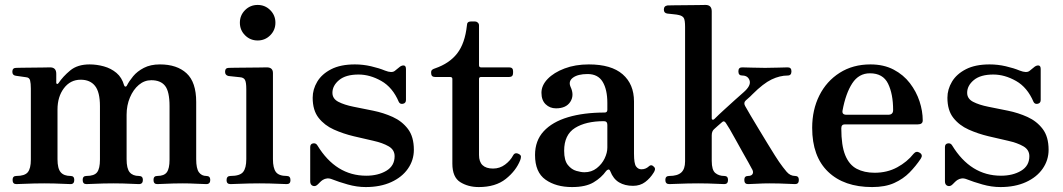

<svg xmlns="http://www.w3.org/2000/svg" viewBox="-20 -746 4309 778"><path d="M46 0Q31 0 31 -17Q31 -33 46 -33Q80 -33 92.5 -48Q105 -63 105 -99V-387Q105 -408 102 -420Q99 -432 86 -433Q79 -434 65 -436Q51 -438 44 -439Q30 -441 30 -455Q30 -471 45 -471Q48 -471 67.5 -471.5Q87 -472 111.5 -472Q136 -472 156.5 -472.5Q177 -473 183 -473Q208 -473 208 -447V-410Q208 -407 211 -406Q214 -405 217 -409Q235 -436 264.5 -460.5Q294 -485 343 -485Q372 -485 401 -477Q430 -469 452 -450.5Q474 -432 483 -400Q485 -395 488.5 -395Q492 -395 494 -399Q503 -417 519.5 -437Q536 -457 563 -471Q590 -485 628 -485Q697 -485 736 -449Q775 -413 775 -333V-101Q775 -63 786 -48Q797 -33 816 -33Q832 -33 832 -17Q832 0 816 0Q805 0 776 -1.5Q747 -3 721 -3Q704 -3 682.5 -2.5Q661 -2 643 -1Q625 0 617 0Q602 0 602 -17Q602 -33 617 -33Q645 -33 656 -48Q667 -63 667 -99V-316Q667 -375 649 -398Q631 -421 593 -421Q565 -421 542.5 -402Q520 -383 506.5 -351Q493 -319 493 -281V-101Q493 -63 505.5 -48Q518 -33 543 -33Q559 -33 559 -17Q559 0 543 0Q536 0 517.5 -1Q499 -2 478 -2.5Q457 -3 439 -3Q422 -3 399 -2.5Q376 -2 357 -1Q338 0 330 0Q315 0 315 -17Q315 -33 330 -33Q362 -33 373.5 -48Q385 -63 385 -99V-316Q385 -373 365 -398Q345 -423 307 -423Q265 -423 239 -388.5Q213 -354 213 -302V-101Q213 -63 226 -48Q239 -33 266 -33Q281 -33 281 -17Q281 0 266 0Q259 0 240 -1Q221 -2 199 -2.5Q177 -3 159 -3Q142 -3 118 -2.5Q94 -2 74 -1Q54 0 46 0Z M914 0Q898 0 898 -16Q898 -33 914 -33Q952 -33 965 -49Q978 -65 978 -101V-385Q978 -413 972.5 -422.5Q967 -432 953 -433Q946 -434 929.5 -435.5Q913 -437 906 -438Q892 -441 892 -455Q892 -471 907 -471Q910 -471 932 -471.5Q954 -472 981.5 -472Q1009 -472 1032 -472.5Q1055 -473 1061 -473Q1086 -473 1086 -450V-101Q1086 -65 1098 -49Q1110 -33 1142 -33Q1157 -33 1157 -16Q1157 0 1142 0Q1135 0 1115 -1Q1095 -2 1072 -2.5Q1049 -3 1031 -3Q1014 -3 989 -2.5Q964 -2 942.5 -1Q921 0 914 0ZM1024 -582Q994 -582 973 -603Q952 -624 952 -654Q952 -684 973 -705Q994 -726 1024 -726Q1054 -726 1075 -705Q1096 -684 1096 -654Q1096 -624 1075 -603Q1054 -582 1024 -582Z M1462 12Q1426 12 1389 1.5Q1352 -9 1327 -19Q1315 -24 1305.5 -23Q1296 -22 1288 -17Q1282 -13 1277.5 -8.5Q1273 -4 1268 1Q1258 11 1247.5 7Q1237 3 1237 -11V-150Q1237 -163 1248.5 -165Q1260 -167 1266 -157Q1341 -34 1464 -34Q1512 -34 1545.5 -54Q1579 -74 1579 -113Q1579 -139 1555 -153Q1531 -167 1493 -175.5Q1455 -184 1413 -194Q1371 -204 1333 -221Q1295 -238 1271 -268.5Q1247 -299 1247 -350Q1247 -384 1265.5 -415Q1284 -446 1322 -465.5Q1360 -485 1418 -485Q1451 -485 1483.5 -477.5Q1516 -470 1540 -460Q1568 -449 1580 -459Q1585 -463 1590.5 -467.5Q1596 -472 1601 -476Q1610 -482 1617.5 -480.5Q1625 -479 1625 -466V-341Q1625 -328 1613 -325.5Q1601 -323 1596 -333Q1571 -392 1525 -418Q1479 -444 1433 -444Q1381 -444 1354 -421.5Q1327 -399 1327 -370Q1327 -346 1351 -333.5Q1375 -321 1412.5 -313.5Q1450 -306 1492 -297.5Q1534 -289 1571.5 -272Q1609 -255 1633 -223.5Q1657 -192 1657 -139Q1657 -97 1633 -62.5Q1609 -28 1565 -8Q1521 12 1462 12Z M1920 12Q1877 12 1845 -8Q1813 -28 1813 -83V-426Q1813 -434 1804 -434H1743Q1727 -434 1727 -450V-453Q1727 -460 1731.5 -463.5Q1736 -467 1743 -469Q1801 -489 1832.5 -529.5Q1864 -570 1872 -643Q1872 -659 1888 -659H1905Q1911 -659 1916 -654.5Q1921 -650 1921 -643V-482Q1921 -473 1929 -473H2043Q2059 -473 2059 -458V-450Q2059 -434 2043 -434H1929Q1921 -434 1921 -426V-118Q1921 -63 1978 -63Q2005 -63 2026.5 -79Q2048 -95 2059 -116Q2067 -131 2084 -121Q2091 -117 2091 -111Q2091 -105 2088 -97Q2071 -54 2029.5 -21Q1988 12 1920 12Z M2298 12Q2233 12 2190.5 -18Q2148 -48 2148 -118Q2148 -176 2183 -214Q2218 -252 2281.5 -271Q2345 -290 2430 -290Q2441 -290 2441 -301V-329Q2441 -383 2422 -414.5Q2403 -446 2361 -446Q2322 -446 2302 -431.5Q2282 -417 2292 -394Q2308 -360 2291 -333.5Q2274 -307 2233 -307Q2208 -307 2191 -323.5Q2174 -340 2174 -370Q2174 -400 2199 -426Q2224 -452 2267.5 -468.5Q2311 -485 2366 -485Q2457 -485 2503 -445Q2549 -405 2549 -335V-123Q2549 -83 2557.5 -71.5Q2566 -60 2579 -60Q2589 -60 2596.5 -63.5Q2604 -67 2608 -71Q2619 -82 2630 -70Q2635 -65 2634 -59Q2633 -53 2629 -47Q2615 -24 2594.5 -8.5Q2574 7 2545 7Q2512 7 2488.5 -7Q2465 -21 2453 -52Q2450 -60 2445 -59Q2440 -58 2436 -53Q2417 -26 2385 -7Q2353 12 2298 12ZM2348 -48Q2377 -48 2398 -64.5Q2419 -81 2430 -104Q2441 -127 2441 -148V-240Q2441 -255 2427 -255Q2354 -255 2310 -227.5Q2266 -200 2266 -135Q2266 -96 2281 -77.5Q2296 -59 2315.5 -53.5Q2335 -48 2348 -48Z M2692 0Q2676 0 2676 -17Q2676 -33 2692 -33Q2725 -33 2740.5 -47Q2756 -61 2756 -92V-637Q2756 -665 2750.5 -673.5Q2745 -682 2731 -685Q2724 -687 2707.5 -688.5Q2691 -690 2684 -691Q2670 -693 2670 -707Q2670 -722 2685 -724Q2688 -724 2710 -724.5Q2732 -725 2759.5 -725Q2787 -725 2810 -725.5Q2833 -726 2839 -726Q2864 -726 2864 -700V-266Q2864 -262 2867.5 -261Q2871 -260 2875 -264Q2892 -281 2914 -301Q2936 -321 2957.5 -340.5Q2979 -360 2993 -372Q3024 -399 3017.5 -419.5Q3011 -440 2987 -440Q2972 -440 2972 -457Q2972 -473 2987 -473Q2998 -473 3026 -472Q3054 -471 3080 -471Q3106 -471 3133.5 -472Q3161 -473 3172 -473Q3187 -473 3187 -457Q3187 -440 3172 -440Q3140 -440 3106.5 -424Q3073 -408 3029 -364Q3025 -360 3020 -355Q3015 -350 3002 -339Q2992 -330 2999 -317Q3007 -303 3021.5 -278Q3036 -253 3054.5 -223Q3073 -193 3090 -164.5Q3107 -136 3120 -116Q3133 -96 3137 -90Q3153 -67 3167.5 -50Q3182 -33 3202 -33Q3217 -33 3217 -17Q3217 0 3202 0Q3195 0 3176.5 -1Q3158 -2 3137 -2.5Q3116 -3 3098 -3Q3072 -3 3047 -1.5Q3022 0 3011 0Q2996 0 2996 -17Q2996 -33 3011 -33Q3026 -33 3030 -42Q3034 -51 3026 -63Q3023 -69 3013 -87Q3003 -105 2989 -129.5Q2975 -154 2961.5 -179Q2948 -204 2937 -222.5Q2926 -241 2921 -248Q2914 -258 2907 -252Q2897 -244 2888.5 -236Q2880 -228 2873 -222Q2864 -214 2864 -197V-94Q2864 -57 2878.5 -45Q2893 -33 2915 -33Q2930 -33 2930 -17Q2930 0 2915 0Q2908 0 2889 -1Q2870 -2 2848.5 -2.5Q2827 -3 2809 -3Q2792 -3 2767 -2.5Q2742 -2 2720.5 -1Q2699 0 2692 0Z M3514 12Q3400 12 3335.5 -50Q3271 -112 3271 -228Q3271 -301 3300 -359Q3329 -417 3382.5 -451Q3436 -485 3507 -485Q3561 -485 3601 -464Q3641 -443 3667 -409Q3693 -375 3706 -335.5Q3719 -296 3719 -258Q3719 -242 3699 -242H3403Q3389 -242 3389 -226Q3389 -156 3405 -117Q3421 -78 3451.5 -62Q3482 -46 3524 -46Q3575 -46 3615.5 -68Q3656 -90 3682 -123Q3693 -136 3707 -127Q3721 -118 3711 -103Q3691 -73 3665.5 -47Q3640 -21 3603.5 -4.5Q3567 12 3514 12ZM3410 -281H3579Q3599 -281 3599 -300Q3599 -365 3578.5 -407Q3558 -449 3505 -449Q3460 -449 3433.5 -408.5Q3407 -368 3394 -298Q3391 -281 3410 -281Z M4034 12Q3998 12 3961 1.5Q3924 -9 3899 -19Q3887 -24 3877.5 -23Q3868 -22 3860 -17Q3854 -13 3849.5 -8.5Q3845 -4 3840 1Q3830 11 3819.5 7Q3809 3 3809 -11V-150Q3809 -163 3820.5 -165Q3832 -167 3838 -157Q3913 -34 4036 -34Q4084 -34 4117.5 -54Q4151 -74 4151 -113Q4151 -139 4127 -153Q4103 -167 4065 -175.5Q4027 -184 3985 -194Q3943 -204 3905 -221Q3867 -238 3843 -268.5Q3819 -299 3819 -350Q3819 -384 3837.5 -415Q3856 -446 3894 -465.5Q3932 -485 3990 -485Q4023 -485 4055.5 -477.5Q4088 -470 4112 -460Q4140 -449 4152 -459Q4157 -463 4162.5 -467.5Q4168 -472 4173 -476Q4182 -482 4189.5 -480.5Q4197 -479 4197 -466V-341Q4197 -328 4185 -325.5Q4173 -323 4168 -333Q4143 -392 4097 -418Q4051 -444 4005 -444Q3953 -444 3926 -421.5Q3899 -399 3899 -370Q3899 -346 3923 -333.5Q3947 -321 3984.5 -313.5Q4022 -306 4064 -297.5Q4106 -289 4143.5 -272Q4181 -255 4205 -223.5Q4229 -192 4229 -139Q4229 -97 4205 -62.5Q4181 -28 4137 -8Q4093 12 4034 12Z"/></svg>

Font: Zen Old Mincho Black
Style: Regular
Weight: 900
Designer: Yoshimichi Ohira
Foundry: Positype
Version: Version 1.001